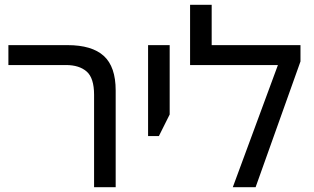

<svg xmlns="http://www.w3.org/2000/svg" viewBox="-20 -780 1307 800"><path d="M372 0V-385Q372 -455 341 -482Q310 -509 255 -509H15V-592H261Q363 -592 412.5 -547Q462 -502 462 -403V0Z M597 -213V-592H687V-303L642 -213Z M862 -592H1232V-524L1045 0H950L1138 -509H772V-760H862Z"/></svg>

Font: Noto Sans Hebrew
Style: Regular
Weight: 400
Designer: Monotype Design Team
Foundry: Monotype Imaging Inc.
Version: Version 2.003;January 10, 2023;FontCreator 14.0.0.2877 64-bi